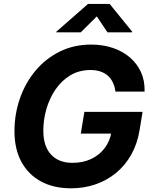

<svg xmlns="http://www.w3.org/2000/svg" viewBox="-20 -969 791 998"><path d="M349.6 9.8Q258.8 9.8 192.8 -26Q126.9 -61.9 91 -128.2Q55.2 -194.6 55.2 -286.8Q55.2 -375.8 83.4 -457Q111.6 -538.1 164.2 -601.2Q216.8 -664.3 290.3 -700.8Q363.9 -737.3 454.3 -737.3Q514.5 -737.3 565.9 -720.1Q617.3 -702.9 654.9 -670.7Q692.6 -638.6 713 -593.6Q733.3 -548.6 731.6 -492.9H580Q576.8 -519.1 566.9 -539.8Q557 -560.5 540.8 -575.2Q524.6 -589.8 502 -597.4Q479.3 -605 450.4 -605Q391.4 -605 345.9 -577.7Q300.3 -550.4 269 -504.6Q237.6 -458.9 221.4 -403Q205.2 -347.2 205.2 -289.8Q205.2 -208.4 245.3 -165.5Q285.3 -122.6 356.7 -122.6Q411.2 -122.6 454.1 -142.8Q496.9 -163.1 524.3 -199.5Q551.7 -236 559.5 -283.7L588.8 -274.4H400L418.6 -387.6H721.1L705.4 -291.9Q693.6 -220.6 661.9 -164.6Q630.2 -108.7 582.9 -69.8Q535.6 -31 476.1 -10.6Q416.6 9.8 349.6 9.8ZM399.6 -800.8H272.3L273 -804.4L437.7 -948.7H549.9L667.1 -804.4L666.4 -800.8H538.7L483.2 -883.8Z"/></svg>

Font: Inter
Style: Italic
Weight: 400
Italic angle: -9.3988°
Designer: Rasmus Andersson
Foundry: rsms
Version: Version 4.001;git-66647c0bb